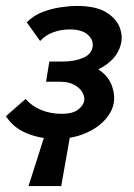

<svg xmlns="http://www.w3.org/2000/svg" viewBox="-33 -454 451 646"><path d="M63 172 126 -26H208L173 172ZM154 13Q101 13 56 -6Q11 -25 -13 -63L53 -121Q74 -97 105.5 -84Q137 -71 175 -71Q210 -71 228 -84Q246 -97 250 -113Q253 -128 244.5 -143Q236 -158 217 -168.5Q198 -179 169 -179H122L133 -247H180Q218 -247 247 -259.5Q276 -272 279 -299Q281 -321 261.5 -338Q242 -355 201 -355Q173 -355 146.5 -345.5Q120 -336 102 -316L57 -379Q80 -402 110 -413.5Q140 -425 171 -429.5Q202 -434 225 -434Q290 -434 324.5 -412.5Q359 -391 370 -361Q381 -331 373 -303Q365 -273 341 -250Q317 -227 281.5 -214Q246 -201 204 -201L209 -242Q268 -242 300.5 -219Q333 -196 344 -164Q355 -132 349 -104Q343 -75 317.5 -48Q292 -21 250.5 -4Q209 13 154 13Z"/></svg>

Font: Ysabeau
Style: Bold Italic
Weight: 700
Italic angle: -12°
Designer: Christian Thalmann (Catharsis Fonts)
Version: Version 2.002